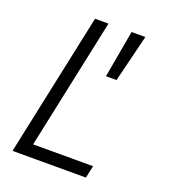

<svg xmlns="http://www.w3.org/2000/svg" viewBox="-144 -904 889 1008"><g transform="rotate(20 300.0 -400.0)"><path d="M43 0 213 -800H288L133 -69H468L453 0ZM370 -536 417 -800H494L429 -536Z"/></g></svg>

Font: Victor Mono
Style: Italic
Weight: 400
Italic angle: -12°
Monospace: yes
Designer: Rune Bjørnerås
Version: Version 1.561;gftools[0.9.30]